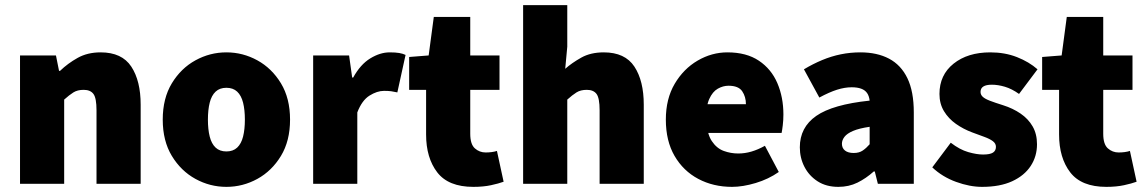

<svg xmlns="http://www.w3.org/2000/svg" viewBox="-20 -716 4466 748"><path d="M58 0V-500H198L210 -440H214Q244 -469 282.5 -490.5Q321 -512 372 -512Q455 -512 491.5 -456.5Q528 -401 528 -308V0H356V-286Q356 -334 344 -350Q332 -366 306 -366Q282 -366 266 -356Q250 -346 230 -328V0Z M862 12Q798 12 741.5 -19Q685 -50 649.5 -108.5Q614 -167 614 -250Q614 -333 649.5 -391.5Q685 -450 741.5 -481Q798 -512 862 -512Q926 -512 982.5 -481Q1039 -450 1074.5 -391.5Q1110 -333 1110 -250Q1110 -167 1074.5 -108.5Q1039 -50 982.5 -19Q926 12 862 12ZM862 -126Q888 -126 904 -141Q920 -156 927 -184Q934 -212 934 -250Q934 -288 927 -316Q920 -344 904 -359Q888 -374 862 -374Q836 -374 820 -359Q804 -344 797 -316Q790 -288 790 -250Q790 -212 797 -184Q804 -156 820 -141Q836 -126 862 -126Z M1200 0V-500H1340L1352 -414H1356Q1384 -465 1422.5 -488.5Q1461 -512 1498 -512Q1521 -512 1535.5 -509.5Q1550 -507 1560 -502L1528 -356Q1515 -359 1504 -360.5Q1493 -362 1476 -362Q1449 -362 1419.5 -343.5Q1390 -325 1372 -278V0Z M1824 12Q1727 12 1683.5 -44.5Q1640 -101 1640 -192V-366H1574V-494L1650 -500L1670 -650H1812V-500H1926V-366H1812V-195Q1812 -154 1830 -138Q1848 -122 1872 -122Q1884 -122 1895.5 -123.5Q1907 -125 1916 -128L1942 -8Q1923 -1 1893 5.5Q1863 12 1824 12Z M2018 0V-696H2190V-534L2182 -448Q2208 -471 2244.5 -491.5Q2281 -512 2332 -512Q2415 -512 2451.5 -456.5Q2488 -401 2488 -308V0H2316V-286Q2316 -334 2304 -350Q2292 -366 2266 -366Q2242 -366 2226 -356Q2210 -346 2190 -328V0Z M2832 12Q2759 12 2700.5 -19Q2642 -50 2608 -108.5Q2574 -167 2574 -250Q2574 -331 2608.5 -389.5Q2643 -448 2698 -480Q2753 -512 2814 -512Q2888 -512 2936.5 -479.5Q2985 -447 3008.5 -392Q3032 -337 3032 -270Q3032 -248 3029.5 -227.5Q3027 -207 3025 -198H2710L2708 -310H2886Q2886 -339 2871.5 -360.5Q2857 -382 2818 -382Q2797 -382 2776.5 -370.5Q2756 -359 2743 -330Q2730 -301 2732 -250Q2734 -195 2753 -166.5Q2772 -138 2799.5 -128Q2827 -118 2856 -118Q2882 -118 2907.5 -125.5Q2933 -133 2960 -148L3014 -46Q2974 -18 2924 -3Q2874 12 2832 12Z M3246 12Q3199 12 3165.5 -9.5Q3132 -31 3114 -66Q3096 -101 3096 -142Q3096 -220 3160 -264.5Q3224 -309 3368 -324Q3366 -342 3358 -353.5Q3350 -365 3335 -370.5Q3320 -376 3298 -376Q3271 -376 3241 -366.5Q3211 -357 3172 -336L3112 -446Q3147 -467 3183 -482Q3219 -497 3256 -504.5Q3293 -512 3332 -512Q3397 -512 3443.5 -487.5Q3490 -463 3515 -411.5Q3540 -360 3540 -278V0H3400L3388 -48H3384Q3354 -21 3320.5 -4.5Q3287 12 3246 12ZM3306 -120Q3327 -120 3341 -129.5Q3355 -139 3368 -154V-222Q3327 -216 3303.5 -206Q3280 -196 3270 -183Q3260 -170 3260 -156Q3260 -139 3272 -129.5Q3284 -120 3306 -120Z M3806 12Q3758 12 3704.5 -7.5Q3651 -27 3612 -64L3684 -160Q3719 -133 3752 -123.5Q3785 -114 3810 -114Q3837 -114 3848.5 -121.5Q3860 -129 3860 -144Q3860 -157 3848 -166Q3836 -175 3815.5 -182.5Q3795 -190 3768 -200Q3733 -213 3704 -233.5Q3675 -254 3657.5 -283Q3640 -312 3640 -350Q3640 -424 3695 -468Q3750 -512 3838 -512Q3895 -512 3942 -493.5Q3989 -475 4022 -446L3950 -350Q3922 -370 3895 -378Q3868 -386 3844 -386Q3822 -386 3811 -379Q3800 -372 3800 -358Q3800 -347 3808.5 -339Q3817 -331 3836.5 -323.5Q3856 -316 3888 -306Q3926 -294 3956 -273.5Q3986 -253 4003 -223.5Q4020 -194 4020 -154Q4020 -107 3995.5 -69.5Q3971 -32 3923.5 -10Q3876 12 3806 12Z M4290 12Q4193 12 4149.5 -44.5Q4106 -101 4106 -192V-366H4040V-494L4116 -500L4136 -650H4278V-500H4392V-366H4278V-195Q4278 -154 4296 -138Q4314 -122 4338 -122Q4350 -122 4361.5 -123.5Q4373 -125 4382 -128L4408 -8Q4389 -1 4359 5.5Q4329 12 4290 12Z"/></svg>

Font: Mada Black
Style: Regular
Weight: 900
Designer: Khaled Hosny
Version: Version 1.5